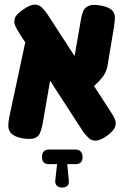

<svg xmlns="http://www.w3.org/2000/svg" viewBox="-20 -608 559 854"><path d="M456 -4Q426 17 406.5 17.5Q387 18 374 5.5Q361 -7 350 -22L68 -457Q57 -474 48.5 -491.5Q40 -509 46.5 -527.5Q53 -546 85 -567Q116 -588 135 -587.5Q154 -587 167 -574Q180 -561 192 -543L473 -110Q484 -94 491 -78Q498 -62 492 -44Q486 -26 456 -4ZM79 7Q44 0 30.5 -14Q17 -28 17 -47.5Q17 -67 21 -86L95 -432L225 -377L169 -54Q165 -33 158 -16.5Q151 0 133.5 6.5Q116 13 79 7ZM360 -185 294 -257 340 -521Q343 -541 350 -558Q357 -575 375.5 -582.5Q394 -590 430 -583Q466 -576 479 -561.5Q492 -547 491 -528.5Q490 -510 487 -488L457 -309Q451 -286 438.5 -268.5Q426 -251 406 -232.5Q386 -214 360 -185ZM255 226Q240 226 232 217Q224 208 226 193L234 122H198Q167 122 167 92V88Q167 74 175 65.5Q183 57 198 57H316Q330 57 338.5 65.5Q347 74 347 88V92Q347 122 316 122H279L286 194Q288 209 280.5 217.5Q273 226 258 226Z"/></svg>

Font: Fredoka Condensed SemiBold
Style: Regular
Weight: 600
Width: 3
Designer: Ben Nathan
Foundry: Milena B. Brandão, Ben Nathan
Version: Version 2.001